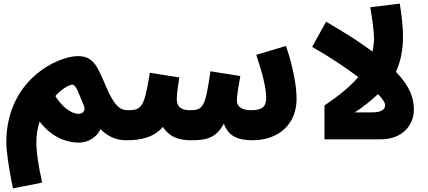

<svg xmlns="http://www.w3.org/2000/svg" viewBox="-20 -770 2365 1061"><path d="M52 271 213 239C194 155 180 70 181 14C181 -22 187 -62 199 -98C272 -3 359 18 415 18C471 18 514 -13 536 -56C578 -14 623 5 678 5C739 5 773 -30 773 -80C773 -124 747 -161 688 -161C645 -161 612 -182 565 -294C521 -395 500 -460 411 -460C300 -460 15 -330 15 17C15 59 27 157 52 271ZM413 -141C372 -141 319 -184 286 -239C306 -265 356 -302 380 -302C399 -302 412 -263 444 -184C453 -162 442 -141 413 -141Z M678 5C754 5 828 -8 880 -69C922 -4 983 5 1037 5C1113 5 1173 -3 1217 -87C1242 -17 1295 5 1376 5C1515 5 1619 -79 1619 -225C1619 -297 1596 -416 1560 -516L1396 -467C1429 -370 1451 -284 1451 -230C1451 -180 1429 -161 1367 -161C1311 -161 1289 -185 1289 -215C1289 -244 1300 -305 1308 -350L1143 -376C1114 -178 1104 -161 1028 -161C975 -161 957 -186 957 -222C957 -262 967 -315 971 -342L808 -368C778 -182 765 -161 688 -161Z M2047 -560C2047 -535 2044 -510 2038 -485C1973 -534 1889 -588 1782 -650L1705 -511C1803 -455 1891 -396 1960 -344C1917 -294 1856 -243 1773 -187V0H2081C2217 0 2267 -91 2267 -163C2267 -223 2250 -288 2168 -373C2194 -430 2207 -496 2207 -568C2207 -631 2196 -709 2189 -750L2026 -730C2034 -688 2047 -596 2047 -560ZM1941 -149C1988 -180 2032 -215 2069 -250C2094 -224 2108 -203 2108 -190C2108 -167 2093 -149 2035 -149Z"/></svg>

Font: Noto Sans Arabic UI SmCn Bk
Style: Regular
Weight: 900
Width: 4
Designer: Monotype Design Team, Nadine Chahine and Nizar Qandah
Foundry: Monotype Imaging Inc.
Version: Version 2.010